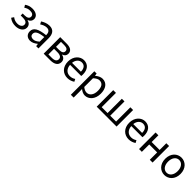

<svg xmlns="http://www.w3.org/2000/svg" viewBox="490 -2394 4459 4459"><g transform="rotate(45 2720.0 -164.0)"><path d="M247 13C363 13 465 -49 465 -150C465 -227 416 -269 352 -284V-289C410 -311 442 -357 442 -410C442 -509 350 -557 245 -557C166 -557 106 -534 55 -496L92 -436C136 -467 177 -484 240 -484C307 -484 353 -456 353 -401C353 -348 310 -315 223 -315H160V-250H235C325 -250 374 -219 374 -158C374 -97 314 -60 239 -60C184 -60 130 -74 81 -114L41 -55C105 -4 171 13 247 13Z M727 13C794 13 855 -22 907 -65H910L918 0H993V-334C993 -469 938 -557 805 -557C717 -557 641 -518 592 -486L627 -423C670 -452 727 -481 790 -481C879 -481 902 -414 902 -344C671 -318 569 -259 569 -141C569 -43 636 13 727 13ZM753 -61C699 -61 657 -85 657 -147C657 -217 719 -262 902 -283V-132C849 -85 805 -61 753 -61Z M1165 0H1383C1508 0 1597 -47 1597 -155C1597 -233 1545 -271 1483 -285V-289C1539 -306 1573 -345 1573 -405C1573 -504 1493 -543 1373 -543H1165ZM1255 -315V-478H1364C1449 -478 1484 -448 1484 -397C1484 -347 1448 -315 1358 -315ZM1255 -65V-250H1367C1459 -250 1507 -216 1507 -161C1507 -100 1463 -65 1372 -65Z M1952 13C2025 13 2083 -11 2130 -42L2098 -103C2057 -76 2015 -60 1962 -60C1859 -60 1788 -134 1782 -250H2148C2150 -264 2152 -282 2152 -302C2152 -457 2074 -557 1935 -557C1811 -557 1692 -448 1692 -271C1692 -92 1807 13 1952 13ZM1781 -315C1792 -423 1860 -484 1937 -484C2022 -484 2072 -425 2072 -315Z M2286 229H2378V45L2375 -50C2424 -9 2476 13 2525 13C2649 13 2761 -94 2761 -280C2761 -448 2685 -557 2545 -557C2482 -557 2421 -521 2372 -480H2370L2361 -543H2286ZM2510 -64C2474 -64 2426 -78 2378 -120V-406C2430 -454 2477 -480 2522 -480C2626 -480 2666 -400 2666 -279C2666 -145 2600 -64 2510 -64Z M2906 0H3559V-543H3469V-74H3276V-543H3189V-74H2996V-543H2906Z M3963 13C4036 13 4094 -11 4141 -42L4109 -103C4068 -76 4026 -60 3973 -60C3870 -60 3799 -134 3793 -250H4159C4161 -264 4163 -282 4163 -302C4163 -457 4085 -557 3946 -557C3822 -557 3703 -448 3703 -271C3703 -92 3818 13 3963 13ZM3792 -315C3803 -423 3871 -484 3948 -484C4033 -484 4083 -425 4083 -315Z M4297 0H4389V-242H4650V0H4741V-543H4650V-322H4389V-543H4297Z M5137 13C5270 13 5388 -91 5388 -271C5388 -452 5270 -557 5137 -557C5004 -557 4886 -452 4886 -271C4886 -91 5004 13 5137 13ZM5137 -63C5043 -63 4980 -146 4980 -271C4980 -396 5043 -480 5137 -480C5231 -480 5295 -396 5295 -271C5295 -146 5231 -63 5137 -63Z"/></g></svg>

Font: Noto Sans CJK SC
Style: Regular
Weight: 400
Designer: Ryoko NISHIZUKA 西塚涼子 (kana, bopomofo & ideographs); Paul D. Hunt (Latin, Greek & Cyrillic); Sandoll Communications 산돌커뮤니
Foundry: Adobe
Version: Version 2.004;hotconv 1.0.118;makeotfexe 2.5.65603